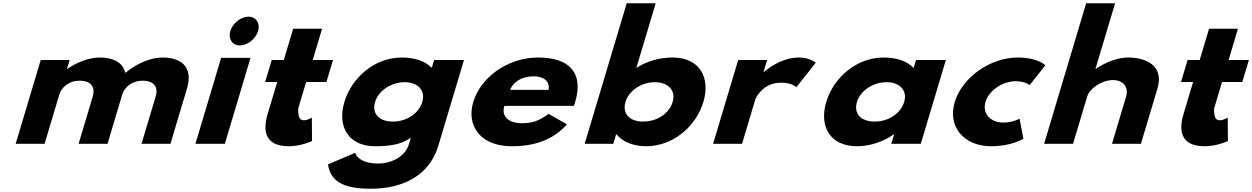

<svg xmlns="http://www.w3.org/2000/svg" viewBox="-20 -880 7663 1175"><path d="M75.9 0H252.9L342.6 -300C354.9 -341 396.2 -386 467.6 -386C543.8 -386 563 -341 547.7 -290L461 0H638L729.5 -306C743.6 -345 784.9 -386 852.7 -386C928.9 -386 948.1 -341 932.9 -290L846.1 0H1023.1L1124.2 -338C1167 -481 1075.1 -528 976.2 -528C908.5 -528 827.2 -499 746.8 -434C731.5 -503 663.9 -528 591.1 -528C523.3 -528 453 -499 392.6 -459H390.2L406.3 -513H229.3Z M1176 0H1356L1513.3 -526H1333.3ZM1389.4 -690C1375 -642 1402.1 -602 1448.1 -602C1494.1 -602 1545 -642 1559.4 -690C1573.7 -738 1546.7 -778 1500.7 -778C1454.7 -778 1403.7 -738 1389.4 -690Z M1716.9 -513H1642.9L1602.5 -378H1676.5L1617.6 -181C1590.4 -90 1593 15 1748 15C1823.1 15 1889.6 -17 1889.6 -17L1888.4 -160C1888.4 -160 1862.6 -144 1839.6 -144C1811.6 -144 1804.8 -167 1804.8 -215L1853.5 -378H1977.6L2018 -513H1893.9L1951 -704H1774Z M1987.3 126C2003.9 251 2120.3 275 2249.8 275C2456.1 275 2610.4 186 2661.8 14L2819.5 -513H2636.8L2623 -467H2619.4C2580.2 -506 2520.3 -528 2438 -528C2273.9 -528 2132.4 -406 2087.5 -256C2042.7 -106 2111.5 15 2275.6 15C2360.3 15 2435.8 5 2494.4 -37L2483 1C2455.8 92 2355.2 121 2295.9 121C2202.7 121 2163.3 86 2153.5 55ZM2275.5 -256C2296.8 -327 2375.9 -377 2456.9 -377C2536.8 -377 2585.5 -327 2564.3 -256C2543.4 -186 2468.3 -136 2384.9 -136C2297.7 -136 2254.6 -186 2275.5 -256Z M3491.7 -232C3494.5 -238 3497.8 -249 3499.9 -256C3553.7 -436 3462.2 -528 3273.7 -528C3086.1 -528 2921.2 -406 2876.3 -256C2831.7 -107 2923.7 15 3111.2 15C3249.2 15 3362.9 -22 3449.9 -119L3337.5 -183C3271.7 -137 3238.1 -126 3169.2 -126C3114.7 -126 3042.9 -153 3066.6 -232ZM3101.9 -330C3119.6 -377 3171.5 -413 3245.3 -413C3308.2 -413 3344.3 -384 3337.9 -330Z M4284.5 -256C4329.3 -406 4260.8 -528 4096.7 -528C4013.3 -528 3937.4 -505 3874.3 -464L3992.8 -860H3815.4L3558.1 0H3733.1L3750.5 -58H3752.9C3786.3 -16 3849.6 15 3934.3 15C4098.4 15 4239.6 -106 4284.5 -256ZM4096.5 -256C4075.5 -186 4002.5 -136 3915.4 -136C3831.9 -136 3786.8 -186 3807.7 -256C3828.9 -327 3907.6 -377 3987.4 -377C4068.5 -377 4117.7 -327 4096.5 -256Z M4344.1 0H4521.1L4601.9 -270C4605.8 -283 4648.7 -374 4760.1 -374C4828.7 -374 4853.3 -346 4853.3 -346L4972.2 -496C4972.2 -496 4935.8 -528 4869.8 -528C4749.3 -528 4654.9 -439 4654.9 -439H4652.5L4674.6 -513H4497.6Z M5036.4 -256C4991.6 -106 5060.4 15 5224.4 15C5309.1 15 5391 -16 5449.6 -58H5452L5434.6 0H5615.1L5768.6 -513H5585.7L5571 -464C5532.4 -505 5470.4 -528 5386.9 -528C5222.8 -528 5081.3 -406 5036.4 -256ZM5224.4 -256C5245.7 -327 5324.8 -377 5405.8 -377C5485.7 -377 5534.6 -327 5513.4 -256C5492.5 -186 5417.2 -136 5333.7 -136C5246.6 -136 5203.5 -186 5224.4 -256Z M6196.6 -383C6255.1 -383 6280.9 -359 6280.9 -359L6377.1 -480C6377.1 -480 6333.5 -528 6208.6 -528C6039.4 -528 5867.9 -406 5822.7 -255C5777.9 -105 5878 15 6046.1 15C6171.1 15 6242.8 -31 6242.8 -31L6219.6 -154C6219.6 -154 6179.4 -130 6121 -130C6039.9 -130 5990.1 -186 6011.3 -257C6032.3 -327 6115.6 -383 6196.6 -383Z M6369.8 0H6546.8L6633.6 -290C6648.8 -341 6726.4 -390 6790.5 -390C6859.5 -390 6887.2 -341 6871.9 -290L6785.2 0H6962.2L7063.3 -338C7106.1 -481 6989.1 -528 6885 -528C6817.3 -528 6746.9 -499 6686.5 -459H6684.1L6804.1 -860H6627.1Z M7321.9 -513H7247.9L7207.5 -378H7281.5L7222.6 -181C7195.4 -90 7198 15 7353 15C7428.1 15 7494.6 -17 7494.6 -17L7493.4 -160C7493.4 -160 7467.6 -144 7444.6 -144C7416.6 -144 7409.8 -167 7409.8 -215L7458.5 -378H7582.6L7623 -513H7498.9L7556 -704H7379Z"/></svg>

Font: Hussar
Style: BdSuprExtOblThree
Weight: 700
Foundry: Cannot Into Space Fonts
Version: Version 2.00